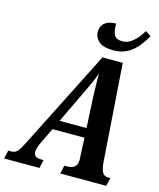

<svg xmlns="http://www.w3.org/2000/svg" viewBox="-171 -1020 922 1114"><g transform="rotate(15 289.5 -463.5)"><path d="M-38 0 -27 -50H-9Q14 -50 27.5 -65Q41 -80 65 -128L361 -714H483L524 -134Q526 -96 536 -73Q546 -50 571 -50H587L575 0H299L310 -50H328Q355 -50 371 -63Q387 -76 387 -106Q387 -111 386.5 -117Q386 -123 386 -127L381 -237H189L143 -142Q126 -105 126 -84Q126 -50 170 -50H185L174 0ZM303 -476 216 -294H378L369 -467Q368 -511 366.5 -547Q365 -583 366 -619Q353 -583 339.5 -553Q326 -523 303 -476ZM411 -770Q348 -770 322 -794.5Q296 -819 296 -850Q296 -885 319.5 -904.5Q343 -924 387 -924Q387 -876 399 -855Q411 -834 448 -834Q475 -834 497.5 -849.5Q520 -865 537.5 -886.5Q555 -908 565 -927L599 -905Q582 -874 557 -842.5Q532 -811 496.5 -790.5Q461 -770 411 -770Z"/></g></svg>

Font: Noto Serif ExtraCondensed
Style: Bold Italic
Weight: 700
Width: 2
Italic angle: -12°
Designer: Monotype Design Team
Foundry: Monotype Imaging Inc.
Version: Version 2.013; ttfautohint (v1.8.4.7-5d5b)